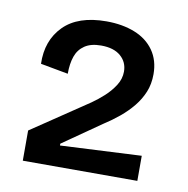

<svg xmlns="http://www.w3.org/2000/svg" viewBox="-56 -736 509 520"><g transform="rotate(10 198.5 -475.5)"><path d="M39 -270V-353L195 -458Q211 -469 227.5 -484Q244 -499 255.5 -517Q267 -535 267 -555Q267 -581 248 -597.5Q229 -614 194 -614Q166 -614 149 -602.5Q132 -591 125 -571Q118 -551 118 -523L42 -537Q40 -601 79.5 -641Q119 -681 197 -681Q241 -681 275 -667.5Q309 -654 328 -627Q347 -600 347 -562Q347 -535 338 -513Q329 -491 313.5 -472Q298 -453 278 -436.5Q258 -420 236 -406L131 -333V-328L354 -339V-270Z"/></g></svg>

Font: Bricolage Grotesque 20pt
Style: Regular
Weight: 400
Version: Version 1.001;gftools[0.9.33.dev8+g029e19f]